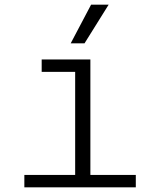

<svg xmlns="http://www.w3.org/2000/svg" viewBox="-20 -800 690 820"><path d="M301 0V-546H366V0ZM84 0V-53H560V0ZM158 -493V-546H333V-493ZM282 -615 369 -780H444L341 -615Z"/></svg>

Font: Azeret Mono ExtraLight
Style: Regular
Weight: 250
Designer: Martin Vácha
Foundry: Displaay
Version: Version 1.002